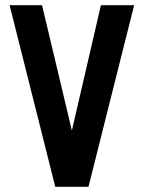

<svg xmlns="http://www.w3.org/2000/svg" viewBox="-20 -720 556 740"><path d="M17 -700 193 0H321L497 -700H369L257 -217L142 -700Z"/></svg>

Font: Advent Pro
Style: Regular
Weight: 400
Designer: VivaRado, Andreas Kalpakidis
Foundry: VivaRado, Andreas Kalpakidis
Version: Version 3.000